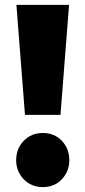

<svg xmlns="http://www.w3.org/2000/svg" viewBox="-20 -752 349 784"><path d="M82 -283 47 -732H262L227 -283ZM155 12Q108 12 77 -20Q46 -52 46 -98Q46 -145 77 -177Q108 -209 155 -209Q202 -209 232.5 -177Q263 -145 263 -98Q263 -52 232.5 -20Q202 12 155 12Z"/></svg>

Font: Outfit Black
Style: Regular
Weight: 900
Designer: Rodrigo Fuenzalida
Foundry: fragTYPE
Version: Version 1.100; ttfautohint (v1.8.4.7-5d5b)